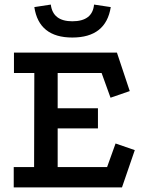

<svg xmlns="http://www.w3.org/2000/svg" viewBox="-20 -819 641 839"><path d="M41 -589H491L547 -421L463 -392L424 -500H232V-346H408V-258H232V-89H448L485 -192L569 -163L513 0H40V-89H129L130 -500H41ZM296 -655Q150 -655 130 -788L202 -799Q211 -726 296 -726Q384 -726 391 -799L464 -788Q443 -655 296 -655Z"/></svg>

Font: Podkova SemiBold
Style: Regular
Weight: 600
Designer: Ilya Yudin
Foundry: Cyreal (www.cyreal.org)
Version: Version 2.103